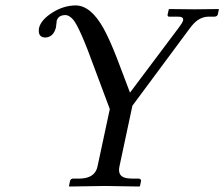

<svg xmlns="http://www.w3.org/2000/svg" viewBox="-20 -679 819 701"><path d="M323.2 -435.1Q272 -576.7 247.6 -606.9Q232.9 -623.5 219.7 -624Q194.8 -624 188 -606Q187.5 -604 187 -603Q186.5 -599.6 186 -592.8Q185.1 -583 184.1 -578.1Q174.8 -543.5 146 -542Q121.6 -542 121.6 -566.9Q121.6 -571.3 122.1 -575.2Q128.9 -606.9 173.3 -634.3Q212.9 -658.7 255.9 -659.2Q311.5 -659.2 358.4 -574.7Q380.9 -533.7 407.2 -465.8L454.6 -340.8L631.3 -576.2Q646 -595.2 648.4 -604Q650.9 -615.7 637.7 -617.7Q632.3 -618.2 626.5 -618.2H596.2Q591.3 -619.6 591.8 -625L596.2 -645L598.1 -646Q598.6 -646 689.9 -645L777.3 -646L779.3 -645L774.9 -625Q772 -618.7 763.2 -618.2H742.2Q707.5 -618.2 680.7 -585.4Q676.3 -579.6 671.9 -574.2L463.4 -293L416 -70.8Q407.7 -31.7 447.8 -27.8Q454.6 -27.3 461.9 -26.9H487.8Q495.1 -24.9 495.1 -19L491.2 0L488.8 2Q487.8 2 362.8 0L233.4 2L231.9 0L235.8 -19Q238.8 -26.4 245.6 -26.9H272Q326.7 -28.3 335.9 -70.8L380.9 -280.8Z"/></svg>

Font: Linux Biolinum Slanted O
Style: Slanted
Weight: 400
Designer: Philipp H. Poll
Foundry: Philipp H. Poll
Version: Version 1.0.4